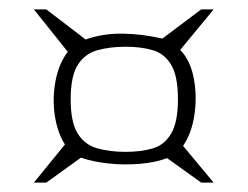

<svg xmlns="http://www.w3.org/2000/svg" viewBox="-20 -575 527 408"><path d="M363 -469Q385 -446 392 -407.5Q399 -369 393 -330Q387 -291 369 -265L434 -187H407.5L335 -239Q312 -230 278.5 -227Q245 -224 211.5 -227.5Q178 -231 152 -240L78.5 -187H52L118 -268Q102 -293 96.5 -329.5Q91 -366 98 -403Q105 -440 124 -465L52 -555H78.5L162 -491Q198 -504 240 -503.5Q282 -503 325 -493L407.5 -555H434ZM130.2 -364Q130.2 -314.6 145.4 -290.8Q160.5 -267 187.1 -259.7Q213.6 -252.3 247 -252.3Q280.1 -252.3 304.8 -259.7Q329.5 -267 343.8 -291.3Q358.1 -315.6 358.1 -364Q358.1 -413.4 343.8 -437.2Q329.5 -461 304.8 -468.3Q280.1 -475.7 247 -475.7Q213.6 -475.7 187.1 -468.3Q160.5 -461 145.4 -437.3Q130.2 -413.6 130.2 -364Z"/></svg>

Font: Genos Thin
Style: Regular
Weight: 100
Designer: Robert E. Leuschke
Foundry: Robert E. Leuschke
Version: Version 1.010